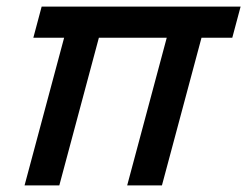

<svg xmlns="http://www.w3.org/2000/svg" viewBox="-20 -560 747 580"><path d="M54.2 0H159.2L278.7 -446H483.7L364.2 0H469.2L588.7 -446H681.7L706.8 -540H105.8L80.7 -446H173.7Z"/></svg>

Font: Manrope
Style: SemiBoldItalic
Weight: 600
Italic angle: -15°
Designer: Mikhail Sharanda
Foundry: Mikhail Sharanda
Version: Version 4.502;hotconv 1.0.109;makeotfexe 2.5.65596